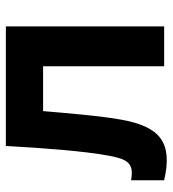

<svg xmlns="http://www.w3.org/2000/svg" viewBox="13 -593 589 655"><g transform="rotate(-90 307.5 -265.5)"><path d="M20 0C150 30 202 -15 226 -142C239 -209 250 -343 256 -413H409V0H545V-540H137C130 -413 120 -276 104 -190C92 -125 79 -102 20 -113Z"/></g></svg>

Font: Manrope ExtraBold
Style: Regular
Weight: 800
Designer: Mikhail Sharanda
Foundry: Mikhail Sharanda
Version: Version 4.505